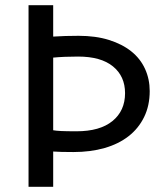

<svg xmlns="http://www.w3.org/2000/svg" viewBox="-20 -720 622 740"><path d="M90 0V-700H185V-579Q231 -582 283 -582Q349 -582 400 -566Q451 -550 486 -522Q521 -494 539 -454.5Q557 -415 557 -369Q557 -313 535.5 -269Q514 -225 475.5 -195Q437 -165 383 -149.5Q329 -134 263 -134Q236 -134 217.5 -134.5Q199 -135 185 -136V0ZM281 -502Q254 -502 230 -501Q206 -500 185 -498V-218Q196 -216 215.5 -215Q235 -214 275 -214Q365 -214 413.5 -253.5Q462 -293 462 -361Q462 -426 415.5 -464Q369 -502 281 -502Z"/></svg>

Font: ABeeZee
Style: Regular
Weight: 400
Designer: Anja Meiners
Foundry: Anja Meiners
Version: Version 1.001